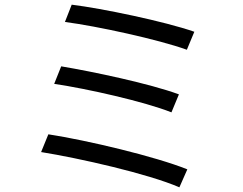

<svg xmlns="http://www.w3.org/2000/svg" viewBox="-20 -777 1040 822"><path d="M287 -757 258 -683C396 -665 658 -608 780 -564L812 -641C686 -685 417 -741 287 -757ZM242 -493 212 -418C354 -397 598 -342 714 -296L746 -373C621 -419 379 -470 242 -493ZM187 -202 156 -126C318 -100 615 -33 748 25L782 -52C645 -107 355 -176 187 -202Z"/></svg>

Font: Noto Sans Mono CJK SC
Style: Regular
Weight: 400
Designer: Ryoko NISHIZUKA 西塚涼子 (kana, bopomofo & ideographs); Paul D. Hunt (Latin, Greek & Cyrillic); Sandoll Communications 산돌커뮤니
Foundry: Adobe
Version: Version 2.004;hotconv 1.0.118;makeotfexe 2.5.65603